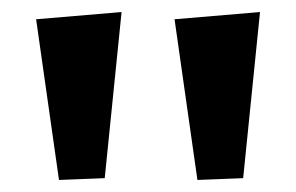

<svg xmlns="http://www.w3.org/2000/svg" viewBox="-20 -758 492 319"><path d="M78 -459 40 -726 182 -738 154 -462ZM308 -459 270 -726 412 -738 384 -462Z"/></svg>

Font: Joti One
Style: Regular
Weight: 400
Designer: Eduardo Rodriguez Tunni
Foundry: Eduardo Rodriguez Tunni
Version: Version 1.001